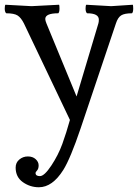

<svg xmlns="http://www.w3.org/2000/svg" viewBox="-24 -500 582 810"><path d="M109 -474 225 -480Q227 -478 227 -463.5Q227 -449 222 -444Q167 -444 167 -420Q167 -413 172 -401L299 -93L391 -401Q393 -407 393 -417Q393 -444 343 -444Q337 -450 337 -463.5Q337 -477 340 -480L445 -474L536 -480Q538 -478 538 -463.5Q538 -449 533 -444Q501 -444 487 -435Q473 -426 465 -401L316 42Q273 169 243 217Q197 290 140 290Q103 290 72.5 268.5Q42 247 42 207Q42 186 57.5 173Q73 160 93.5 160Q114 160 126.5 171.5Q139 183 139 197.5Q139 212 132.5 219Q126 226 126 230Q126 243 144.5 243Q163 243 192.5 198.5Q222 154 239 107Q256 60 271 6L77 -401Q65 -425 50.5 -434.5Q36 -444 2 -444Q-4 -450 -4 -463.5Q-4 -477 -1 -480Z"/></svg>

Font: Esteban
Style: Regular
Weight: 400
Designer: Angelica Diaz Rivera
Foundry: Angelica Diaz Rivera
Version: Version 1.002